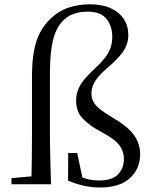

<svg xmlns="http://www.w3.org/2000/svg" viewBox="-20 -836 691 871"><path d="M32 0V-27.8L149.7 -38.6H167.9V0ZM122.1 0Q125.1 -114.3 125.1 -228.5V-487.9Q125.1 -557.9 134.5 -606.6Q143.8 -655.3 162.7 -690.3Q181.7 -725.4 209.9 -751.8Q247.4 -787.4 292.6 -801.9Q337.7 -816.5 387.3 -816.5Q443.5 -816.5 482.4 -798.7Q521.2 -781 541.7 -749.4Q562.1 -717.7 562.1 -677.2Q562.1 -634.8 537.1 -600.2Q512.2 -565.7 467.9 -528.7Q432.1 -498.4 413.4 -470.7Q394.8 -443.1 394.8 -412.8Q394.8 -390.6 404.2 -373.6Q413.6 -356.7 433.8 -340.5Q453.9 -324.4 486.2 -305.2Q559.6 -262.8 587.6 -223.6Q615.7 -184.3 615.7 -137.4Q615.7 -69.6 568.9 -27.5Q522.1 14.6 433.9 14.6Q396.2 14.6 360.5 6.6Q324.7 -1.4 288.9 -16.4L289.4 -141.8H330.1L357.5 -13.7L317.8 -45.9Q347.5 -31.6 373.7 -24.4Q399.8 -17.3 431.3 -17.3Q488.5 -17.3 515.3 -44.8Q542.1 -72.4 542.1 -115.9Q542.1 -149.4 521.3 -177.4Q500.5 -205.3 439.3 -237.6Q389 -264.1 357.2 -296.1Q325.3 -328.1 325.3 -379.5Q325.3 -409.9 336.5 -434.5Q347.7 -459.1 367.6 -481.7Q387.6 -504.4 412.6 -527.3Q450 -561.6 469.7 -593.9Q489.4 -626.2 489.4 -668.1Q489.4 -716.9 463.2 -750.1Q437.1 -783.2 377.8 -783.2Q341.5 -783.2 312.4 -772.4Q283.3 -761.6 260.4 -736.4Q242 -715.7 230.2 -685.5Q218.3 -655.2 212.4 -609.1Q206.5 -562.9 206.5 -493V-228.5Q206.5 -171.9 208.3 -114.3Q210.1 -56.6 211.3 0Z"/></svg>

Font: Noto Serif SC ExtraLight
Style: Regular
Weight: 200
Designer: Ryoko NISHIZUKA 西塚涼子 (kana & ideographs); Frank Grießhammer (Latin, Greek & Cyrillic); Wenlong ZHANG 张文龙 (bopomofo); San
Foundry: Adobe
Version: Version 2.002-H1;hotconv 1.1.0;makeotfexe 2.6.0